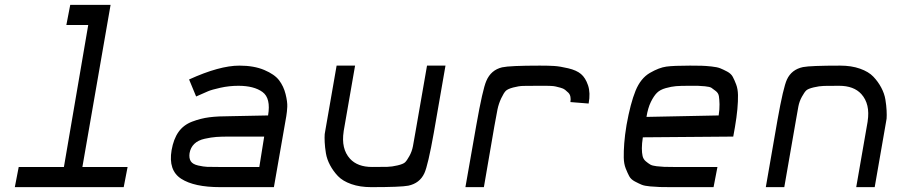

<svg xmlns="http://www.w3.org/2000/svg" viewBox="-20 -770 3748 790"><path d="M41 0 57 -83H243L343 -667H253L269 -750H435L319 -83H505L489 0Z M886 0Q779 0 725.5 -34.5Q672 -69 686 -152Q694 -198 714.5 -227Q735 -256 770.5 -269.5Q806 -283 841.5 -287.5Q877 -292 932 -292L1083 -295Q1095 -366 1060 -391.5Q1025 -417 961 -417Q923 -417 887 -409Q851 -401 836 -394.5Q821 -388 787 -373L758 -443Q883 -500 965 -500Q1025 -500 1067.5 -482Q1110 -464 1128.5 -439.5Q1147 -415 1155 -383Q1163 -351 1162 -330.5Q1161 -310 1158 -292L1107 0ZM896 -83H1047L1067 -208H922Q891 -208 870 -206.5Q849 -205 822 -199Q795 -193 779.5 -178Q764 -163 760 -140Q757 -119 765 -106.5Q773 -94 795.5 -89Q818 -84 832.5 -83.5Q847 -83 879 -83Q890 -83 896 -83Z M1507 0Q1461 0 1425.5 -12.5Q1390 -25 1370.5 -45.5Q1351 -66 1338 -90.5Q1325 -115 1321 -139.5Q1317 -164 1316 -184.5Q1315 -205 1316 -218L1318 -230L1365 -500H1441L1394 -230V-229Q1383 -158 1420 -117Q1451 -83 1511 -83Q1554 -83 1573.5 -83.5Q1593 -84 1616 -89.5Q1639 -95 1646.5 -102Q1654 -109 1664.5 -128Q1675 -147 1679 -168Q1683 -189 1690 -230L1737 -500H1813L1765 -224Q1741 -89 1726 -57Q1707 -16 1660 -6Q1629 0 1507 0Z M1895 0 1940 -256Q1966 -403 1981 -437Q2000 -482 2046 -493Q2078 -500 2201 -500Q2238 -500 2261 -498.5Q2284 -497 2318 -489Q2352 -481 2370.5 -465.5Q2389 -450 2399.5 -419Q2410 -388 2402 -344L2327 -350Q2329 -362 2327 -372Q2325 -382 2318.5 -388.5Q2312 -395 2305 -400.5Q2298 -406 2286.5 -409Q2275 -412 2267 -414Q2259 -416 2246 -416.5Q2233 -417 2227 -417Q2221 -417 2209 -417Q2197 -417 2196 -417H2194Q2151 -417 2132.5 -416.5Q2114 -416 2091.5 -410Q2069 -404 2061 -396Q2053 -388 2042.5 -366Q2032 -344 2027 -320Q2022 -296 2014 -250L1971 0Z M2740 0Q2711 0 2695 -0.5Q2679 -1 2655.5 -3Q2632 -5 2620 -10Q2608 -15 2592 -23.5Q2576 -32 2569 -45Q2562 -58 2554.5 -77Q2547 -96 2546.5 -121.5Q2546 -147 2548.5 -180.5Q2551 -214 2558 -256Q2574 -345 2595 -396.5Q2616 -448 2654 -470Q2692 -492 2722 -496Q2752 -500 2819 -500Q2849 -500 2866.5 -499.5Q2884 -499 2907.5 -496.5Q2931 -494 2943.5 -489Q2956 -484 2972 -475.5Q2988 -467 2995 -454Q3002 -441 3009 -422.5Q3016 -404 3016.5 -379Q3017 -354 3014 -321Q3011 -288 3004 -247L2997 -208L2625 -205Q2621 -179 2621 -160Q2621 -141 2624 -128Q2627 -115 2637 -106.5Q2647 -98 2655.5 -93Q2664 -88 2682 -86Q2700 -84 2712.5 -83.5Q2725 -83 2750 -83H2932L2916 0ZM2640 -289 2937 -295Q2941 -321 2940.5 -341Q2940 -361 2938 -374Q2936 -387 2925 -395.5Q2914 -404 2907.5 -408.5Q2901 -413 2880.5 -415Q2860 -417 2851 -417Q2842 -417 2815 -417Q2780 -417 2761.5 -415.5Q2743 -414 2719.5 -407.5Q2696 -401 2683 -388Q2670 -375 2658 -350.5Q2646 -326 2640 -289Z M3131 0 3179 -276Q3203 -411 3218 -443Q3237 -484 3284 -494Q3315 -500 3437 -500Q3483 -500 3518.5 -487.5Q3554 -475 3573.5 -454.5Q3593 -434 3606 -409.5Q3619 -385 3623 -360.5Q3627 -336 3628 -315.5Q3629 -295 3628 -282L3626 -270L3579 0H3503L3550 -270V-271Q3561 -342 3524 -383Q3493 -417 3433 -417Q3390 -417 3370.5 -416.5Q3351 -416 3328 -410.5Q3305 -405 3297.5 -398Q3290 -391 3279.5 -372Q3269 -353 3265 -332Q3261 -311 3254 -270L3207 0Z"/></svg>

Font: Hermit LightItalic
Style: Regular
Weight: 300
Italic angle: -10°
Designer: Pablo Caro
Version: Version 2.000;PS 002.000;hotconv 1.0.88;makeotf.lib2.5.64775